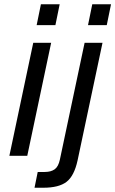

<svg xmlns="http://www.w3.org/2000/svg" viewBox="-20 -731 541 901"><path d="M24 0 136 -530H220L108 0ZM152 -613 172 -711H260L240 -613ZM142 150 157 76H190Q219 76 236.5 63.5Q254 51 261 18L377 -530H461L344 22Q328 95 292 122.5Q256 150 183 150ZM393 -613 413 -711H501L481 -613Z"/></svg>

Font: Geist Regular
Style: Italic
Weight: 400
Italic angle: -12°
Designer: Basement.studio, Andrés Briganti, Mateo Zaragoza
Foundry: Basement.studio, Vercel, Andrés Briganti, Guido Ferreyra, Mateo Zaragoza
Version: Version 1.500; ttfautohint (v1.8.4.7-5d5b)